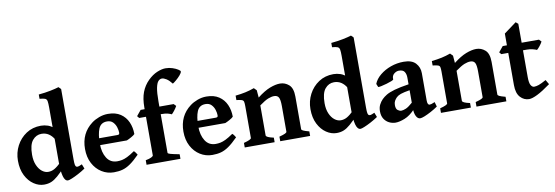

<svg xmlns="http://www.w3.org/2000/svg" viewBox="-54 -1100 4332 1498"><g transform="rotate(-10 2111.5 -351.5)"><path d="M529.3 -55.2Q501 -36.1 471.4 -20.5Q441.9 -4.9 418.9 4.4Q396 13.7 387.7 13.7Q363.3 13.7 352.1 -26.9Q340.8 -67.4 340.8 -142.1V-572.3Q340.8 -606 337.9 -622.3Q335 -638.7 322 -644Q309.1 -649.4 278.8 -651.9V-686Q331.5 -690.9 373.8 -699.5Q416 -708 439.9 -715.8L458 -697.8V-141.6Q458 -109.4 460.7 -97.2Q463.4 -85 468.8 -81.5Q474.1 -78.1 482.4 -79.1Q490.7 -80.1 515.1 -91.3ZM374.5 -95.7Q335.9 -55.2 308.6 -31.2Q281.2 -7.3 256.1 3.2Q231 13.7 198.7 13.7Q156.7 13.7 117.7 -12.5Q78.6 -38.6 53.7 -87.6Q28.8 -136.7 28.8 -205.1Q28.8 -268.6 57.1 -322.8Q85.4 -377 135.7 -410.2Q186 -443.4 252 -443.4Q279.8 -443.4 307.6 -434.1Q335.4 -424.8 371.1 -392.1Q371.1 -335 344.2 -318.8Q327.1 -348.1 302.5 -364.3Q277.8 -380.4 246.1 -380.4Q203.1 -380.4 174.3 -345.5Q145.5 -310.5 145.5 -231.9Q145.5 -183.6 160.4 -149.4Q175.3 -115.2 198.7 -96.9Q222.2 -78.6 247.6 -78.6Q274.4 -78.6 298.1 -92.3Q321.8 -106 354 -137.2Q357.9 -135.3 362.5 -126Q367.2 -116.7 370.6 -107.4Q374 -98.1 374.5 -95.7Z M959.5 -252.9Q951.7 -243.7 929.9 -231.7Q908.2 -219.7 893.6 -213.9H614.7L615.2 -268.1H827.1Q837.4 -268.1 841.1 -271.5Q844.7 -274.9 844.7 -284.7Q844.7 -303.2 837.4 -327.1Q830.1 -351.1 813 -368.9Q795.9 -386.7 766.1 -386.7Q717.3 -386.7 699.2 -343.3Q681.2 -299.8 681.2 -225.6Q681.2 -156.2 709.5 -111.3Q737.8 -66.4 792.5 -66.4Q811.5 -66.4 829.8 -70.1Q848.1 -73.7 872.1 -85.2Q896 -96.7 932.1 -121.6Q938 -118.2 946.5 -106Q955.1 -93.8 957 -89.8Q914.6 -46.9 882.3 -24.7Q850.1 -2.4 819.8 5.6Q789.6 13.7 752 13.7Q699.2 13.7 655.5 -13.7Q611.8 -41 585.9 -90.1Q560.1 -139.2 560.1 -204.6Q560.1 -329.1 653.3 -398.9Q677.7 -417.5 712.2 -430.4Q746.6 -443.4 783.2 -443.4Q843.3 -443.4 882.3 -417.2Q921.4 -391.1 940.4 -347.9Q959.5 -304.7 959.5 -252.9Z M1401.4 -671.4Q1401.4 -660.2 1385.7 -642.1Q1370.1 -624 1351.3 -608.2Q1332.5 -592.3 1323.7 -587.9Q1301.8 -616.2 1281.2 -629.2Q1260.7 -642.1 1245.6 -642.1Q1230 -642.1 1217 -628.2Q1204.1 -614.3 1196.5 -576.9Q1189 -539.6 1189 -469.2V-429.7H1302.2L1319.3 -412.1Q1310.5 -396 1296.6 -378.2Q1282.7 -360.4 1274.4 -353.5Q1264.2 -358.9 1244.9 -364.3Q1225.6 -369.6 1189 -369.6V-63.5Q1189 -57.6 1208 -52Q1227.1 -46.4 1280.3 -36.1V0H1011.7V-36.1Q1043 -42 1057.6 -49.8Q1072.3 -57.6 1072.3 -63.5V-369.6H1018.6L1004.9 -386.2L1040.5 -429.7H1072.3V-443.8Q1072.3 -514.2 1091.1 -563.5Q1109.9 -612.8 1147 -649.4Q1182.1 -684.1 1220 -700Q1257.8 -715.8 1287.6 -715.8Q1316.4 -715.8 1342.5 -707Q1368.7 -698.2 1385 -687.5Q1401.4 -676.8 1401.4 -671.4Z M1739.3 -252.9Q1731.4 -243.7 1709.7 -231.7Q1688 -219.7 1673.3 -213.9H1394.5L1395 -268.1H1606.9Q1617.2 -268.1 1620.8 -271.5Q1624.5 -274.9 1624.5 -284.7Q1624.5 -303.2 1617.2 -327.1Q1609.9 -351.1 1592.8 -368.9Q1575.7 -386.7 1545.9 -386.7Q1497.1 -386.7 1479 -343.3Q1460.9 -299.8 1460.9 -225.6Q1460.9 -156.2 1489.3 -111.3Q1517.6 -66.4 1572.3 -66.4Q1591.3 -66.4 1609.6 -70.1Q1627.9 -73.7 1651.9 -85.2Q1675.8 -96.7 1711.9 -121.6Q1717.8 -118.2 1726.3 -106Q1734.9 -93.8 1736.8 -89.8Q1694.3 -46.9 1662.1 -24.7Q1629.9 -2.4 1599.6 5.6Q1569.3 13.7 1531.7 13.7Q1479 13.7 1435.3 -13.7Q1391.6 -41 1365.7 -90.1Q1339.8 -139.2 1339.8 -204.6Q1339.8 -329.1 1433.1 -398.9Q1457.5 -417.5 1491.9 -430.4Q1526.4 -443.4 1563 -443.4Q1623 -443.4 1662.1 -417.2Q1701.2 -391.1 1720.2 -347.9Q1739.3 -304.7 1739.3 -252.9Z M2070.8 0V-36.1Q2103.5 -44.9 2117.2 -51.5Q2130.9 -58.1 2130.9 -64.5V-268.1Q2130.9 -317.9 2120.6 -336.4Q2110.4 -355 2084 -355Q2063.5 -355 2037.1 -344.7Q2010.7 -334.5 1966.3 -302.2V-64.5Q1966.3 -48.8 2026.4 -36.1V0H1789.6V-36.1Q1849.6 -51.8 1849.6 -64.5V-315.9Q1849.6 -340.3 1846.9 -351.8Q1844.2 -363.3 1831.5 -367.7Q1818.8 -372.1 1789.6 -375.5V-410.6Q1835 -415.5 1869.9 -423.1Q1904.8 -430.7 1939.5 -443.4L1959.5 -423.3L1964.4 -364.7Q2020 -408.2 2065.4 -425.8Q2110.8 -443.4 2146.5 -443.4Q2186 -443.4 2216.8 -416.3Q2247.6 -389.2 2247.6 -322.3V-64.5Q2247.6 -58.1 2259.8 -51.8Q2272 -45.4 2307.6 -36.1V0Z M2846.7 -55.2Q2818.4 -36.1 2788.8 -20.5Q2759.3 -4.9 2736.3 4.4Q2713.4 13.7 2705.1 13.7Q2680.7 13.7 2669.4 -26.9Q2658.2 -67.4 2658.2 -142.1V-572.3Q2658.2 -606 2655.3 -622.3Q2652.3 -638.7 2639.4 -644Q2626.5 -649.4 2596.2 -651.9V-686Q2648.9 -690.9 2691.2 -699.5Q2733.4 -708 2757.3 -715.8L2775.4 -697.8V-141.6Q2775.4 -109.4 2778.1 -97.2Q2780.8 -85 2786.1 -81.5Q2791.5 -78.1 2799.8 -79.1Q2808.1 -80.1 2832.5 -91.3ZM2691.9 -95.7Q2653.3 -55.2 2626 -31.2Q2598.6 -7.3 2573.5 3.2Q2548.3 13.7 2516.1 13.7Q2474.1 13.7 2435.1 -12.5Q2396 -38.6 2371.1 -87.6Q2346.2 -136.7 2346.2 -205.1Q2346.2 -268.6 2374.5 -322.8Q2402.8 -377 2453.1 -410.2Q2503.4 -443.4 2569.3 -443.4Q2597.2 -443.4 2625 -434.1Q2652.8 -424.8 2688.5 -392.1Q2688.5 -335 2661.6 -318.8Q2644.5 -348.1 2619.9 -364.3Q2595.2 -380.4 2563.5 -380.4Q2520.5 -380.4 2491.7 -345.5Q2462.9 -310.5 2462.9 -231.9Q2462.9 -183.6 2477.8 -149.4Q2492.7 -115.2 2516.1 -96.9Q2539.6 -78.6 2564.9 -78.6Q2591.8 -78.6 2615.5 -92.3Q2639.2 -106 2671.4 -137.2Q2675.3 -135.3 2679.9 -126Q2684.6 -116.7 2688 -107.4Q2691.4 -98.1 2691.9 -95.7Z M3320.8 -54.2Q3294.9 -36.1 3266.1 -20.8Q3237.3 -5.4 3213.6 4.2Q3189.9 13.7 3178.2 13.7Q3158.7 13.7 3146.2 -10.5Q3133.8 -34.7 3133.8 -75.7V-315.9Q3133.8 -344.2 3121.8 -362.8Q3109.9 -381.3 3077.1 -381.3Q3056.6 -380.9 3038.3 -365.5Q3020 -350.1 3022.5 -322.3Q3022.9 -317.9 3006.1 -311Q2989.3 -304.2 2965.8 -297.4Q2942.4 -290.5 2922.4 -286.4Q2902.3 -282.2 2897 -283.7L2886.2 -310.1Q2900.9 -347.7 2937.7 -377.9Q2974.6 -408.2 3023.7 -425.8Q3072.8 -443.4 3126 -443.4Q3190.9 -443.4 3220.9 -410.6Q3251 -377.9 3251 -330.6V-114.7Q3251 -78.6 3269 -78.6Q3275.4 -78.6 3283.4 -81.1Q3291.5 -83.5 3310.1 -91.3ZM3138.2 -217.3Q3084.5 -208.5 3061.8 -200.2Q3039.1 -191.9 3027.3 -180.2Q3015.1 -168 3007.8 -154.5Q3000.5 -141.1 3000.5 -122.1Q3000.5 -91.3 3015.4 -80.8Q3030.3 -70.3 3042 -70.3Q3058.1 -70.3 3080.3 -79.8Q3102.5 -89.4 3138.2 -121.6L3142.1 -66.4Q3099.1 -20 3056.4 -3.2Q3013.7 13.7 2982.9 13.7Q2957 13.7 2932.6 1.7Q2908.2 -10.3 2892.8 -34.2Q2877.4 -58.1 2877.4 -94.2Q2877.4 -124.5 2888.7 -146.5Q2899.9 -168.5 2916.5 -185.1Q2931.6 -200.2 2954.1 -213.9Q2976.6 -227.5 3019.3 -240Q3062 -252.4 3138.2 -264.2Z M3625.5 0V-36.1Q3658.2 -44.9 3671.9 -51.5Q3685.5 -58.1 3685.5 -64.5V-268.1Q3685.5 -317.9 3675.3 -336.4Q3665 -355 3638.7 -355Q3618.2 -355 3591.8 -344.7Q3565.4 -334.5 3521 -302.2V-64.5Q3521 -48.8 3581.1 -36.1V0H3344.2V-36.1Q3404.3 -51.8 3404.3 -64.5V-315.9Q3404.3 -340.3 3401.6 -351.8Q3398.9 -363.3 3386.2 -367.7Q3373.5 -372.1 3344.2 -375.5V-410.6Q3389.6 -415.5 3424.6 -423.1Q3459.5 -430.7 3494.1 -443.4L3514.2 -423.3L3519 -364.7Q3574.7 -408.2 3620.1 -425.8Q3665.5 -443.4 3701.2 -443.4Q3740.7 -443.4 3771.5 -416.3Q3802.2 -389.2 3802.2 -322.3V-64.5Q3802.2 -58.1 3814.5 -51.8Q3826.7 -45.4 3862.3 -36.1V0Z M4213.4 -74.2Q4150.4 -28.3 4107.9 -7.3Q4065.4 13.7 4041.5 13.7Q4000.5 13.7 3971.4 -18.1Q3942.4 -49.8 3942.4 -114.3V-369.6H3887.2L3873.5 -386.2L3909.2 -429.7H3942.4V-522.9L4040.5 -595.2L4059.1 -579.6V-429.7H4196.3L4213.4 -412.1Q4205.1 -396 4190.9 -378.2Q4176.8 -360.4 4167.5 -353.5Q4156.7 -358.9 4134.8 -364.3Q4112.8 -369.6 4090.8 -369.6H4059.1V-158.2Q4059.1 -111.8 4069.8 -93.3Q4080.6 -74.7 4096.2 -74.7Q4112.3 -74.7 4133.1 -81.8Q4153.8 -88.9 4192.4 -110.4Z"/></g></svg>

Font: Namdhinggo
Style: Bold
Weight: 700
Designer: Victor Gaultney
Foundry: SIL International
Version: Version 3.001